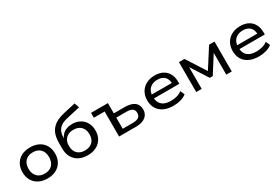

<svg xmlns="http://www.w3.org/2000/svg" viewBox="63 -1722 3955 2730"><g transform="rotate(-30 2040.5 -357.5)"><path d="M330 9Q247 9 187 -23Q127 -55 94.5 -112.5Q62 -170 62 -246Q62 -323 94.5 -380Q127 -437 187 -468.5Q247 -500 330 -500Q413 -500 473 -468.5Q533 -437 565.5 -379.5Q598 -322 598 -246Q598 -170 565.5 -112.5Q533 -55 473 -23Q413 9 330 9ZM330 -71Q409 -71 453.5 -118Q498 -165 498 -246Q498 -327 453.5 -373.5Q409 -420 330 -420Q251 -420 206 -373.5Q161 -327 161 -246Q161 -165 206 -118Q251 -71 330 -71Z M991 9Q909 9 848 -22.5Q787 -54 753.5 -113.5Q720 -173 720 -256V-346Q720 -394 727.5 -438Q735 -482 753.5 -519.5Q772 -557 803 -587.5Q834 -618 880 -640.5Q926 -663 990 -678L1193 -724L1220 -644L996 -594Q903 -573 858.5 -522Q814 -471 814 -389V-357H807Q823 -398 851.5 -427.5Q880 -457 921.5 -473Q963 -489 1015 -489Q1069 -489 1113.5 -471.5Q1158 -454 1190.5 -422Q1223 -390 1241 -344.5Q1259 -299 1259 -243Q1259 -166 1225.5 -109.5Q1192 -53 1132 -22Q1072 9 991 9ZM989 -70Q1068 -70 1113 -114Q1158 -158 1158 -239Q1158 -319 1113 -364Q1068 -409 989 -409Q912 -409 866.5 -364.5Q821 -320 821 -243Q821 -160 866 -115Q911 -70 989 -70Z M1506 0V-411H1329V-491H1606V-323H1782Q1888 -323 1942 -282.5Q1996 -242 1996 -163Q1996 -112 1971 -75.5Q1946 -39 1898.5 -19.5Q1851 0 1782 0ZM1606 -70H1772Q1834 -70 1866.5 -92Q1899 -114 1899 -163Q1899 -211 1867 -232Q1835 -253 1772 -253H1606Z M2398 9Q2309 9 2243.5 -21.5Q2178 -52 2143.5 -108.5Q2109 -165 2109 -244Q2109 -320 2142 -377.5Q2175 -435 2236 -467.5Q2297 -500 2378 -500Q2455 -500 2510 -470Q2565 -440 2594 -385Q2623 -330 2623 -253V-221H2184V-285H2557L2537 -268Q2537 -346 2496 -387Q2455 -428 2380 -428Q2326 -428 2286.5 -407Q2247 -386 2226 -347.5Q2205 -309 2205 -256V-247Q2205 -189 2227 -149.5Q2249 -110 2293 -90Q2337 -70 2402 -70Q2453 -70 2499 -82.5Q2545 -95 2582 -124L2613 -55Q2576 -24 2518 -7.5Q2460 9 2398 9Z M2772 0V-491H2862L3065 -175L3267 -491H3356V0H3266V-378H3279L3089 -78H3040L2848 -378H2862V0Z M3801 9Q3712 9 3646.5 -21.5Q3581 -52 3546.5 -108.5Q3512 -165 3512 -244Q3512 -320 3545 -377.5Q3578 -435 3639 -467.5Q3700 -500 3781 -500Q3858 -500 3913 -470Q3968 -440 3997 -385Q4026 -330 4026 -253V-221H3587V-285H3960L3940 -268Q3940 -346 3899 -387Q3858 -428 3783 -428Q3729 -428 3689.5 -407Q3650 -386 3629 -347.5Q3608 -309 3608 -256V-247Q3608 -189 3630 -149.5Q3652 -110 3696 -90Q3740 -70 3805 -70Q3856 -70 3902 -82.5Q3948 -95 3985 -124L4016 -55Q3979 -24 3921 -7.5Q3863 9 3801 9Z"/></g></svg>

Font: Nunito Sans 10pt SemiExpanded Medium
Style: Regular
Weight: 500
Width: 6
Designer: Vernon Adams
Foundry: Vernon Adams
Version: Version 3.101;gftools[0.9.27]